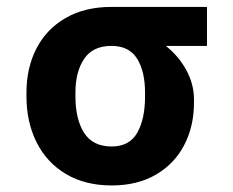

<svg xmlns="http://www.w3.org/2000/svg" viewBox="-20 -534 684 563"><path d="M306.6 -513.7H586.9V-399.4H466.3Q503.4 -370.1 526.1 -328.9Q548.8 -287.6 548.8 -242.2V-232.4Q548.8 -164.1 520.3 -108.9Q491.7 -53.7 437.3 -22Q382.8 9.8 307.6 9.8Q229.5 9.8 173.1 -23.9Q116.7 -57.6 87.2 -116.9Q57.6 -176.3 57.6 -251V-262.7Q57.6 -335 86.9 -391.8Q116.2 -448.7 172.4 -481.2Q228.5 -513.7 306.6 -513.7ZM307.6 -104.5Q359.4 -104.5 382.3 -144.5Q405.3 -184.6 405.3 -251V-262.7Q405.3 -324.2 382.1 -361.8Q358.9 -399.4 306.6 -399.4Q252 -399.4 226.6 -361.3Q201.2 -323.2 201.2 -262.7V-251Q201.2 -184.6 226.6 -144.5Q252 -104.5 307.6 -104.5Z"/></svg>

Font: Pretendard
Style: Bold
Weight: 700
Designer: Base glyphs from Inter by Rasmus Andersson; Hangeul glyphs from Noto Sans CJK(Source Han Sans) by Jang Soo-young and Kan
Foundry: Kil Hyung-jin
Version: Version 1.309